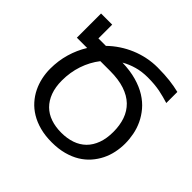

<svg xmlns="http://www.w3.org/2000/svg" viewBox="-179 -912 1107 1107"><g transform="rotate(45 374.0 -358.5)"><path d="M509.3 -646Q463.4 -646 422.6 -634.8Q381.8 -623.5 346.2 -603Q411.1 -601.1 461.9 -586.7Q512.7 -572.3 550.5 -548.6Q588.4 -524.9 614.5 -493.9Q640.6 -462.9 657 -428Q673.3 -393.1 680.4 -356Q687.5 -318.8 687.5 -283.2Q687.5 -247.1 679.9 -210.9Q672.4 -174.8 656.2 -142.3Q640.1 -109.9 615.5 -81.8Q590.8 -53.7 557.1 -33.2Q523.4 -12.7 479.7 -1Q436 10.7 382.3 10.7Q328.6 10.7 284.9 -1Q241.2 -12.7 207.3 -33.2Q173.3 -53.7 148.4 -81.8Q123.5 -109.9 107.7 -142.3Q91.8 -174.8 84 -210.7Q76.2 -246.6 76.2 -283.2Q76.2 -348.6 93.5 -408Q110.8 -467.3 142.6 -518.6H58.6V-715.8H149.4V-603.5H210.4Q239.7 -632.3 274.2 -655Q308.6 -677.7 346.4 -693.6Q384.3 -709.5 425.3 -718Q466.3 -726.6 509.3 -726.6Q540 -726.6 564.7 -725.1Q589.4 -723.6 610.8 -721.2Q632.3 -718.8 651.4 -715.1Q670.4 -711.4 689.5 -707V-616.7Q669.9 -622.6 650.4 -627.9Q630.9 -633.3 609.4 -637.5Q587.9 -641.6 563.5 -643.8Q539.1 -646 509.3 -646ZM250 -518.6Q212.4 -470.2 192.1 -410.2Q171.9 -350.1 171.9 -283.2Q171.9 -229.5 187 -189Q202.1 -148.4 229.5 -121.3Q256.8 -94.2 295.7 -80.8Q334.5 -67.4 382.3 -67.4Q429.7 -67.4 468.5 -80.8Q507.3 -94.2 534.7 -121.3Q562 -148.4 576.9 -189Q591.8 -229.5 591.8 -283.2Q591.8 -336.9 576.7 -380.4Q561.5 -423.8 529.8 -454.6Q498 -485.4 448.2 -502Q398.4 -518.6 329.6 -518.6Z"/></g></svg>

Font: Arian AMU
Style: Regular
Weight: 400
Designer: Ruben Hakobyan (Tarumian)
Foundry: Ruben Hakobyan (Tarumian)
Version: Version 4.003